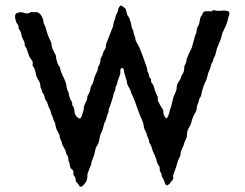

<svg xmlns="http://www.w3.org/2000/svg" viewBox="-20 -661 896 702"><path d="M754.9 -619.1Q756.3 -625.5 765.1 -623Q773.9 -621.1 776.9 -621.1Q779.8 -621.1 791.5 -622.1Q803.2 -623 811 -621.1Q818.8 -619.1 818.8 -612.3Q818.8 -606 814.9 -598.1Q811 -575.2 797.9 -550.8Q797.9 -547.9 795.4 -544.9Q793 -542 792 -536.6Q791 -531.2 788.6 -522.5Q786.1 -513.7 781.2 -503.4Q776.4 -492.7 773.4 -484.4Q771 -476.1 768.6 -465.8Q766.1 -456.1 763.7 -452.6Q761.2 -449.2 760.7 -447.3Q760.7 -445.3 759.8 -440.9Q758.8 -437 757.8 -435.5Q756.8 -434.1 754.9 -431.6Q752.4 -428.7 751.5 -421.9Q750.5 -415 745.6 -404.3Q740.2 -393.6 738.3 -381.8Q735.8 -370.6 731.9 -363.8Q728 -356.9 723.1 -342.3Q718.3 -327.6 717.3 -323.2Q716.8 -318.8 716.3 -315.9Q715.8 -313 715.3 -311Q714.8 -309.1 712.4 -305.7Q710 -302.7 709 -299.8Q708 -296.9 707 -292Q706.1 -287.1 705.1 -285.6Q704.1 -284.2 702.6 -280.3Q699.2 -271.5 699.2 -264.6Q699.2 -257.3 693.4 -248Q687.5 -239.3 684.1 -228.5Q680.2 -217.8 678.7 -210.4Q676.8 -203.1 669.9 -192.4Q663.1 -181.6 663.1 -161.1Q662.1 -156.2 658.2 -148.4Q654.3 -140.6 653.3 -136.7Q652.3 -131.8 649.9 -127Q647.9 -122.1 645.5 -116.7Q643.1 -111.3 642.1 -108.4Q640.1 -102.1 640.1 -97.2Q640.6 -92.8 635.7 -84Q630.9 -75.2 629.9 -71.3Q628.9 -67.4 626.5 -59.1Q624 -51.8 623 -47.9Q622.1 -43.9 618.2 -34.2Q614.3 -24.4 613.3 -20.5Q612.3 -16.6 613.3 -12.7Q613.8 -8.8 613.3 -6.8Q612.8 -4.9 608.9 -0.5Q605 3.9 602.5 7.3Q600.1 10.7 599.1 11.7Q598.1 12.2 593.3 15.6Q588.4 19 584.5 11.7Q581.1 4.9 580.1 0.5Q579.1 -3.9 575.7 -9.3Q572.3 -14.6 571.3 -16.6Q570.3 -18.6 570.8 -22Q570.8 -26.9 567.4 -30.8Q564 -34.7 564 -39.6V-47.9Q563 -51.8 559.6 -56.6Q554.2 -64.5 552.7 -73.2Q551.3 -81.5 544.4 -96.2Q537.1 -110.8 535.2 -119.6Q533.2 -128.4 530.3 -132.3Q524.9 -138.2 524.9 -147.9L520 -160.2Q518.1 -162.1 517.1 -167.5Q516.1 -172.9 515.1 -174.8Q514.2 -176.8 511.7 -181.6Q509.8 -186.5 507.8 -190.4Q505.9 -193.4 505.9 -198.2Q505.9 -203.1 502.4 -213.9Q499 -224.6 495.1 -231.4Q491.2 -238.8 481.4 -267.6Q471.7 -296.4 465.8 -308.1Q460 -320.3 459 -323.2Q458 -326.2 457.5 -329.6Q457 -333 451.2 -341.8Q445.3 -350.6 444.3 -359.4Q443.4 -367.2 442.4 -369.1Q441.9 -371.1 440.4 -374Q439 -377 439 -378.9L433.1 -399.9Q433.6 -412.1 426.8 -412.1Q419.9 -412.1 419.9 -402.3V-391.1L409.2 -361.8Q409.2 -356 407.2 -352.1L402.8 -342.8Q401.9 -340.8 401.9 -336.9Q401.9 -333 401.4 -331.1Q400.9 -329.1 397.9 -324.2Q395 -319.3 394.5 -314Q394 -309.1 390.1 -297.4Q386.2 -285.6 383.8 -277.3Q380.9 -269 378.9 -265.1Q377 -260.7 377 -256.8V-252L372.1 -240.2Q371.1 -237.3 368.7 -227.5Q366.2 -217.8 361.8 -211.9Q360.8 -208 358.4 -199.2Q356 -190.4 355 -186.5Q354 -182.6 352.5 -180.7Q351.1 -177.7 349.6 -174.8Q345.2 -165.5 343.3 -151.4Q340.8 -136.7 335 -128.4Q329.1 -120.1 327.1 -106.4Q325.2 -93.3 314.9 -69.8L313 -58.1Q311 -56.2 299.8 -24.9Q299.8 -4.9 294.9 2.9Q280.8 25.9 272 21Q271 21 268.1 15.6Q265.1 10.7 262.2 7.8Q258.8 4.9 257.8 2.4Q256.8 0 256.3 -4.9Q255.9 -9.8 254.9 -11.7Q253.9 -13.7 251.5 -17.1Q249 -20 249 -22Q248 -23.9 248.5 -29.3Q249.5 -37.6 242.2 -42.5Q234.9 -47.4 234.9 -63Q233.9 -64 233.4 -65.9Q232.9 -67.9 232.4 -69.3Q231.9 -70.8 231 -72.3Q230 -73.2 230 -80.1Q230 -86.9 226.1 -92.8Q220.2 -101.1 220.2 -108.9Q219.2 -109.9 215.3 -118.2Q211.4 -126.5 209 -129.4Q207 -131.8 206.5 -137.7Q206.1 -143.1 202.1 -149.4Q198.2 -155.8 198.2 -162.1Q198.2 -168 192.4 -177.7Q182.6 -194.3 182.1 -209Q174.8 -223.6 174.8 -225.6Q174.8 -227.5 172.9 -231.9Q170.9 -236.3 168.9 -241.2Q167 -246.1 166.5 -248Q166 -250 165.5 -252Q165 -253.9 164.6 -255.9Q164.1 -257.8 163.1 -259.8Q162.1 -261.7 160.2 -265.6Q158.2 -269.5 157.2 -272Q156.2 -273.9 154.3 -281.2Q152.3 -288.6 148.4 -293Q144.5 -297.4 143.1 -306.2Q141.1 -314.9 138.7 -317.9Q132.8 -324.7 132.8 -332L127.9 -342.8Q127.9 -357.4 120.6 -368.2Q113.3 -378.9 111.3 -390.1Q107.4 -412.6 99.1 -420.9Q99.1 -423.8 99.6 -428.7Q100.1 -433.6 99.1 -436Q98.1 -439 94.2 -443.8Q90.8 -448.2 88.9 -451.2Q86.9 -454.1 85 -460.9Q83 -467.8 81.5 -470.7Q80.1 -473.6 79.1 -477.5Q78.1 -481.9 77.1 -483.9Q76.2 -485.8 73.7 -489.3Q69.3 -495.1 70.3 -500.5Q70.8 -505.9 65.4 -515.1Q60.1 -523.9 58.6 -532.2Q57.1 -541 56.2 -543.5Q55.2 -545.9 52.7 -549.8Q49.8 -553.7 48.8 -555.7Q47.9 -557.6 47.9 -561.5Q47.9 -564.9 46.9 -566.9Q46.9 -568.4 44.9 -571.3Q43 -574.2 42 -575.7Q41 -577.1 40 -578.1Q28.8 -608.9 43 -613.8Q52.7 -617.7 64 -615.2L74.2 -611.8Q82 -611.8 84.5 -612.8Q86.9 -613.8 88.9 -614.3Q90.8 -615.2 91.8 -616.2Q92.8 -617.2 95.2 -617.2L105 -616.2Q118.2 -618.2 123 -612.8Q136.7 -602.1 139.2 -579.6Q139.2 -577.1 140.1 -575.2L146 -563Q147.9 -558.1 151.4 -543.9Q155.3 -529.8 162.1 -516.6Q168.9 -503.4 168.9 -497.1Q168.9 -490.2 169.9 -488.3Q170.9 -486.3 174.3 -478Q177.7 -469.7 179.7 -466.8Q181.6 -463.9 182.6 -461.4Q185.1 -457.5 185.1 -452.6V-448.2Q189 -430.2 193.4 -423.3Q198.2 -417 199.2 -414.6Q200.2 -412.1 200.7 -407.7Q201.2 -403.3 203.1 -398.4Q205.1 -393.6 210.4 -382.3Q215.8 -370.1 217.8 -366.2Q221.7 -357.9 222.7 -348.1Q223.6 -337.9 227.1 -330.1Q231 -322.3 231.4 -320.3Q231.9 -318.4 231.9 -315.4Q231.9 -313 232.9 -310.5Q233.9 -307.6 235.8 -301.8Q237.3 -295.9 240.2 -293Q244.1 -289.1 244.1 -282.7V-276.9Q245.1 -274.9 248.5 -269.5Q252 -264.2 252.4 -253.4Q252.9 -242.7 260.3 -234.9Q267.1 -227.1 272.5 -228Q277.8 -229 282.2 -248L285.2 -256.8Q286.1 -257.8 286.1 -265.6Q286.1 -273.4 297.9 -296.9L299.8 -309.1Q301.3 -313.5 304.7 -318.4Q308.1 -323.2 308.1 -327.1Q310.1 -330.1 310.5 -335.9Q311 -343.3 315.4 -349.6Q319.8 -356 321.8 -364.7Q324.2 -374 325.2 -377.4Q326.2 -380.9 328.1 -384.8Q330.1 -388.7 331.1 -391.6Q332 -394.5 334.5 -398.9Q336.9 -402.3 337.4 -408.2Q337.9 -414.1 338.4 -415.5Q338.9 -417 340.3 -418.9Q341.8 -420.9 343.8 -425.3Q345.7 -429.7 346.7 -436.5Q347.2 -443.4 348.1 -447.3Q349.1 -450.2 351.6 -454.1Q354 -458 355 -460Q356 -461.9 356.4 -465.8Q357.4 -471.7 362.3 -478.5Q367.2 -485.4 367.2 -491.7Q367.2 -498 369.1 -502.9Q371.1 -507.8 374.5 -516.6Q377.9 -525.4 381.3 -534.2Q384.8 -543 386.7 -547.9Q388.7 -552.7 391.1 -559.1Q394 -565.4 394.5 -571.8Q395.5 -579.6 398.4 -585.9Q401.9 -592.8 402.3 -598.6Q402.8 -604.5 407.2 -611.8Q411.1 -618.7 411.6 -624.5Q412.1 -629.9 417 -637.2Q421.9 -644.5 430.2 -636.2Q431.2 -634.8 433.6 -633.8Q440.4 -630.4 442.4 -617.7Q444.8 -605 449.2 -600.6Q453.6 -596.2 458 -578.6L462.4 -558.6Q462.9 -556.6 467.8 -546.9Q467.8 -540 470.7 -533.2Q474.6 -523.9 475.1 -518.1Q475.1 -512.2 483.9 -498.5Q492.7 -484.4 517.1 -413.1L519 -399.9Q522.9 -396 522.9 -391.1Q524.9 -389.2 524.9 -380.9L532.2 -371.1V-365.7Q532.2 -360.4 536.1 -355.5Q540 -351.1 541 -348.6Q542 -346.2 545.4 -334.5Q548.8 -322.8 552.2 -316.4Q555.7 -310.1 557.1 -305.2Q556.2 -294.9 557.6 -292Q568.8 -269.5 572.8 -264.6Q577.1 -259.3 577.1 -256.8V-249Q578.1 -241.2 582.5 -234.4Q586.9 -227.5 588.9 -228Q591.8 -229.5 595.7 -239.3Q599.6 -249 600.1 -253.9Q600.1 -258.8 603 -264.2Q606 -270 609.9 -288.6Q613.8 -307.6 619.1 -317.4Q626 -331.1 626 -340.8Q626 -350.6 631.8 -359.9Q637.7 -369.1 639.2 -371.1Q640.1 -373 641.1 -376.5Q642.1 -379.9 643.1 -381.8Q643.1 -383.8 648.4 -391.6Q653.8 -399.4 653.8 -418L660.2 -432.1Q661.1 -433.1 661.1 -434.6Q661.1 -436 661.1 -437.5L662.1 -443.8Q669.4 -463.4 681.2 -486.8Q689.5 -516.6 691.4 -522.9Q692.9 -530.3 693.8 -532.2Q694.8 -534.2 695.8 -536.6Q696.8 -539.1 698.2 -541L699.2 -551.8Q699.2 -556.6 703.1 -563.5Q707 -570.3 708 -573.2Q709 -576.2 710 -583.5Q711.9 -599.1 717.8 -605Q722.7 -617.2 726.6 -618.7Q730.5 -620.1 740.2 -620.1Q750 -620.1 754.9 -619.1Z"/></svg>

Font: AntiqueNobleRegular
Style: Regular
Weight: 400
Version: Version 0.1